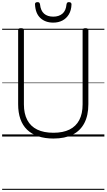

<svg xmlns="http://www.w3.org/2000/svg" viewBox="-20 -1279 998 1799"><path d="M481 19Q400 19 338 -2Q276 -23 234 -63.5Q192 -104 171 -164Q150 -224 150 -303V-996Q150 -1006 156 -1010.5Q162 -1015 176 -1015Q191 -1015 197.5 -1010.5Q204 -1006 204 -996V-301Q204 -214 235.5 -154.5Q267 -95 328.5 -65Q390 -35 481 -35Q570 -35 631 -65Q692 -95 723 -154.5Q754 -214 754 -301V-996Q754 -1006 760.5 -1010.5Q767 -1015 781 -1015Q808 -1015 808 -996V-303Q808 -198 770.5 -126Q733 -54 660.5 -17.5Q588 19 481 19ZM479 -1067Q405 -1067 358.5 -1110Q312 -1153 308 -1238Q307 -1248 313 -1253.5Q319 -1259 332 -1259Q344 -1259 348.5 -1253.5Q353 -1248 355 -1238Q361 -1179 393 -1151Q425 -1123 479 -1123Q532 -1123 565 -1151Q598 -1179 603 -1238Q605 -1248 609.5 -1253.5Q614 -1259 625 -1259Q638 -1259 644 -1253.5Q650 -1248 650 -1238Q648 -1182 625 -1144Q602 -1106 564.5 -1086.5Q527 -1067 479 -1067ZM0 490H958V500H0ZM0 -20H958V0H0ZM0 -505H958V-500H0ZM0 -1010H958V-1000H0Z"/></svg>

Font: Playwrite PE Guides
Style: Regular
Weight: 400
Designer: Veronika Burian, José Scaglione
Foundry: TypeTogether
Version: Version 1.003